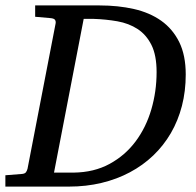

<svg xmlns="http://www.w3.org/2000/svg" viewBox="-35 -691 726 711"><path d="M544.9 -423.8Q544.9 -486.3 525.9 -524.4Q506.8 -562.5 474.6 -583.5Q442.4 -604.5 399.9 -612.1Q357.4 -619.6 311 -621.1H274.9L165 -51.8H237.8Q313.5 -52.7 371.1 -84.2Q428.7 -115.7 467.3 -167.5Q505.9 -219.2 525.4 -285.9Q544.9 -352.5 544.9 -423.8ZM652.8 -415Q652.8 -353.5 638.7 -298.8Q624.5 -244.1 597.7 -198Q570.8 -151.9 532.5 -115.2Q494.1 -78.6 446 -53Q397.9 -27.3 341.1 -13.7Q284.2 0 220.2 0H-15.1V-42L46.9 -46.9Q56.6 -47.9 60.5 -52.5Q64.5 -57.1 66.9 -65.9L170.9 -604Q172.4 -612.3 168.5 -617.7Q164.6 -623 150.9 -624L95.2 -628.9V-670.9H334Q402.3 -670.9 460.7 -657.7Q519 -644.5 561.8 -614.3Q604.5 -584 628.7 -535.2Q652.8 -486.3 652.8 -415Z"/></svg>

Font: Charis SIL Viet
Style: Italic
Weight: 400
Italic angle: -11°
Foundry: SIL International
Version: Version 5.000